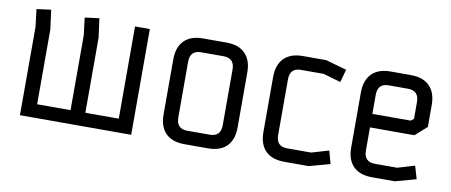

<svg xmlns="http://www.w3.org/2000/svg" viewBox="-52 -701 2098 894"><g transform="rotate(10 997.0 -254.5)"><path d="M369 -64H527V-500H597V0H71V-418L61 -500L129 -509L141 -418V-64H299V-418L289 -500L357 -509L369 -418Z M957 -435H851Q799 -435 799 -381V-118Q799 -64 851 -64H957Q1009 -64 1009 -118V-381Q1009 -435 957 -435ZM959 0H849Q790 0 759.5 -31Q729 -62 729 -120V-380Q729 -437 759.5 -468.5Q790 -500 849 -500H959Q1018 -500 1048.5 -468.5Q1079 -437 1079 -380V-120Q1079 -62 1048.5 -31Q1018 0 959 0Z M1321 -500H1431L1530 -472L1513 -411L1431 -435H1323Q1271 -435 1271 -381V-118Q1271 -64 1323 -64H1436L1518 -88L1535 -27L1436 0H1321Q1262 0 1231.5 -31Q1201 -62 1201 -120V-380Q1201 -437 1231.5 -468.5Q1262 -500 1321 -500Z M1736 0Q1677 0 1646.5 -31Q1616 -62 1616 -120V-380Q1616 -437 1646.5 -468.5Q1677 -500 1736 -500H1831Q1890 -500 1920.5 -468.5Q1951 -437 1951 -380V-276L1896 -227H1686V-118Q1686 -64 1738 -64H1843L1924 -88L1942 -27L1843 0ZM1686 -381V-291H1867L1881 -302V-381Q1881 -435 1829 -435H1738Q1686 -435 1686 -381Z"/></g></svg>

Font: Strong
Style: Regular
Weight: 400
Designer: Roman Shchyukin (Gaslight Type Foundry)
Foundry: Cyreal (www.cyreal.org)
Version: Version 1.001